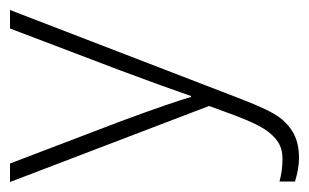

<svg xmlns="http://www.w3.org/2000/svg" viewBox="-137 -301 618 384"><g transform="rotate(-90 172.0 -109.0)"><path d="M0 -398H37L122 -175Q160 -72 170 -36H172Q188 -83 223 -177L307 -398H344L166 64Q144 121 129.5 140.5Q115 160 95.5 170Q76 180 48 180Q27 180 1 172V141Q23 147 47 147Q66 147 80 138Q94 129 106 110.5Q118 92 133 52Q148 12 152 0Z"/></g></svg>

Font: Azad Pori Unicode
Style: Regular
Weight: 400
Designer: Abul Kalam Azad
Foundry: Lipighor Font Foundry
Version: Version 1.026;December 22, 2019;FontCreator 12.0.0.2547 64-b